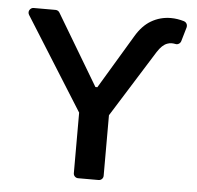

<svg xmlns="http://www.w3.org/2000/svg" viewBox="-52 -789 867 843"><g transform="rotate(5 381.0 -368.0)"><path d="M302.2 -20.6V-287.3L45.8 -695.7Q42.6 -701 42.6 -706.7Q42.6 -714.8 48.7 -721.2Q54.7 -727.6 63.6 -727.6H159.4Q165.1 -727.6 169.9 -725Q174.7 -722.3 177.6 -717.3L363.6 -405.5H372.2L514.6 -643.1Q542.6 -690.3 580.6 -712.7Q620.7 -736.2 667.6 -736.2Q696 -736.2 725.9 -727.3Q732.6 -725.1 736.5 -719.6Q740.4 -714.1 740.4 -707.4Q740.4 -703.5 739.7 -701.3L721.6 -639.2Q719.1 -631.4 712.4 -627.1Q705.6 -622.9 697.8 -624.3Q688.2 -626.1 681.5 -626.1Q669.7 -626.1 661.2 -622.5Q638.8 -614.7 617.9 -582L433.6 -287.3V-20.6Q433.6 -12.1 427.6 -6Q421.5 0 413 0H322.8Q314.3 0 308.2 -6Q302.2 -12.1 302.2 -20.6Z"/></g></svg>

Font: DeltaSans SemiBold
Style: Regular
Weight: 600
Designer: Rasmus Andersson
Foundry: rsms
Version: Version 3.012